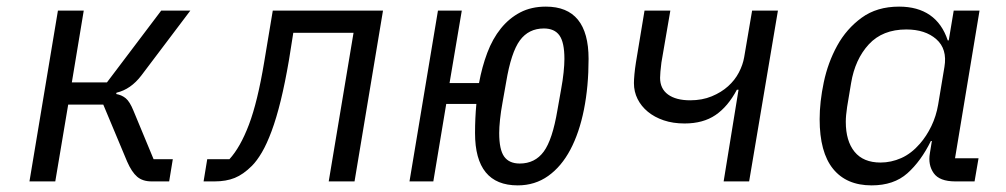

<svg xmlns="http://www.w3.org/2000/svg" viewBox="-20 -548 3040 580"><path d="M155 -516H233L197 -299H303L467 -516H555L407 -320Q375 -278 332 -268L331 -264Q348 -261 360 -251Q372 -241 383 -214L444 -67H502L491 0H438Q411 0 394.5 -14Q378 -28 364 -60L292 -232H186L147 0H69Z M606 -67H673Q706 -103 732 -171.5Q758 -240 778 -360L804 -516H1137L1051 0H973L1048 -449H866L853 -367Q841 -297 828 -244Q815 -191 800.5 -152Q786 -113 771 -87.5Q756 -62 741 -47Q715 -21 689 -10.5Q663 0 628 0H595Z M1544 12Q1415 12 1415 -146Q1415 -169 1416 -190.5Q1417 -212 1419 -234H1328L1289 0H1217L1303 -516H1375L1338 -297H1427Q1436 -346 1452 -388.5Q1468 -431 1493 -462Q1518 -493 1551.5 -510.5Q1585 -528 1629 -528Q1758 -528 1758 -370Q1758 -287 1744 -217Q1730 -147 1703 -96Q1676 -45 1636 -16.5Q1596 12 1544 12ZM1550 -54Q1596 -54 1622.5 -90Q1649 -126 1664 -216L1675 -278Q1680 -305 1682.5 -329Q1685 -353 1685 -370Q1685 -420 1670 -441Q1655 -462 1623 -462Q1577 -462 1550.5 -426Q1524 -390 1509 -300L1498 -238Q1493 -211 1490.5 -187Q1488 -163 1488 -146Q1488 -96 1503 -75Q1518 -54 1550 -54Z M2211 -277H2206Q2179 -226 2141.5 -200.5Q2104 -175 2048 -175Q2013 -175 1985 -184.5Q1957 -194 1937 -210.5Q1917 -227 1906 -249Q1895 -271 1895 -297Q1895 -307 1896.5 -323.5Q1898 -340 1901 -359L1927 -516H2005L1978 -359Q1976 -344 1975 -331.5Q1974 -319 1974 -313Q1974 -280 1998 -262.5Q2022 -245 2065 -245Q2101 -245 2130 -257Q2159 -269 2179.5 -287.5Q2200 -306 2212 -329Q2224 -352 2228 -375L2252 -516H2330L2243 0H2166Z M2613 12Q2537 12 2496.5 -38Q2456 -88 2456 -188Q2456 -240 2468.5 -299.5Q2481 -359 2509 -410Q2537 -461 2583 -494.5Q2629 -528 2696 -528Q2752 -528 2789 -502.5Q2826 -477 2843 -426H2846L2861 -516H2939L2865 -70H2936L2924 0H2866Q2818 0 2800.5 -25Q2783 -50 2789 -85L2795 -122H2792Q2762 -61 2721 -24.5Q2680 12 2613 12ZM2640 -57Q2672 -57 2702.5 -70.5Q2733 -84 2759 -114Q2779 -137 2793.5 -167Q2808 -197 2814 -232L2833 -346Q2842 -400 2808.5 -429.5Q2775 -459 2718 -459Q2646 -459 2604.5 -414Q2563 -369 2551 -297L2539 -225Q2537 -211 2536 -200.5Q2535 -190 2535 -180Q2535 -122 2561.5 -89.5Q2588 -57 2640 -57Z"/></svg>

Font: IBM Plex Mono
Style: Italic
Weight: 400
Italic angle: -9°
Monospace: yes
Designer: Mike Abbink, Paul van der Laan, Pieter van Rosmalen
Foundry: Bold Monday
Version: Version 2.3